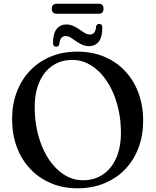

<svg xmlns="http://www.w3.org/2000/svg" viewBox="-20 -994 836 1032"><path d="M395.5 -716.5Q475.5 -716.5 540.5 -689.2Q605.5 -662 652.2 -612.2Q699 -562.5 724.2 -494.5Q749.5 -426.5 749.5 -345Q749.5 -266 724.5 -199.5Q699.5 -133 652.8 -84.2Q606 -35.5 541 -8.8Q476 18 397 18Q318.5 18 254 -9.2Q189.5 -36.5 142.5 -86.2Q95.5 -136 70.2 -204Q45 -272 45 -353.5Q45 -433 70 -499.2Q95 -565.5 141.5 -614.2Q188 -663 252.5 -689.8Q317 -716.5 395.5 -716.5ZM630 -281Q630 -346.5 616.8 -405.5Q603.5 -464.5 579.8 -513.2Q556 -562 523.5 -597.5Q491 -633 452 -652.5Q413 -672 369.5 -672Q308.5 -672 263 -641.5Q217.5 -611 192 -554Q166.5 -497 166.5 -418Q166.5 -351.5 179.5 -292.5Q192.5 -233.5 216 -184.5Q239.5 -135.5 272 -99.8Q304.5 -64 343.2 -44.5Q382 -25 425.5 -25Q487 -25 532.8 -55.8Q578.5 -86.5 604.2 -143.8Q630 -201 630 -281ZM459 -746Q438 -746 420.8 -754Q403.5 -762 388.5 -772.8Q373.5 -783.5 360 -791.8Q346.5 -800 332.5 -800Q302.5 -800 299 -757Q296 -743 282 -743Q265 -743 265 -764Q265 -813 284.2 -837.8Q303.5 -862.5 336.5 -862.5Q357.5 -862.5 374.8 -854.2Q392 -846 406.8 -835.5Q421.5 -825 435.2 -816.8Q449 -808.5 463 -808.5Q493.5 -808.5 496.5 -851.5Q499.5 -865.5 514 -865.5Q530 -865.5 530 -844.5Q530 -795 511 -770.5Q492 -746 459 -746ZM258.5 -947Q258.5 -960.5 265.2 -967.2Q272 -974 284.5 -974H510.5Q523 -974 529.8 -967.2Q536.5 -960.5 536.5 -947Q536.5 -933.5 529.8 -926.8Q523 -920 510.5 -920H284.5Q272 -920 265.2 -926.8Q258.5 -933.5 258.5 -947Z"/></svg>

Font: Fraunces 10pt
Style: Regular
Weight: 400
Version: Version 1.000;[b76b70a41]